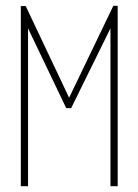

<svg xmlns="http://www.w3.org/2000/svg" viewBox="-20 -644 478 664"><path d="M52 0V-623H69L219 -306L372 -624H387V0H362V-546L226 -270H209L77 -546V0Z"/></svg>

Font: Inconsolata SemiCondensed ExtraLight
Style: Regular
Weight: 200
Width: 4
Monospace: yes
Designer: Raph Levien, Cyreal, Brenton Simpson
Foundry: Raph Levien, Cyreal, Google
Version: Version 3.100; ttfautohint (v1.8.4.7-5d5b)